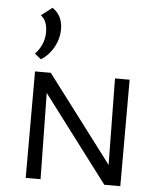

<svg xmlns="http://www.w3.org/2000/svg" viewBox="-53 -793 656 837"><g transform="rotate(5 274.5 -374.5)"><path d="M112 -521 84 -543Q124 -586 124 -640Q124 -691 95 -712L143 -749Q188 -719 188 -658Q188 -618 167.5 -580.5Q147 -543 112 -521ZM441 -466H505V0H435L150 -377L156 0H91V-466H160L446 -88Z"/></g></svg>

Font: EauTestSC
Style: Regular
Weight: 400
Designer: Christian Thalmann (Catharsis Fonts)
Version: Version 0.001;PS 000.001;hotconv 1.0.88;makeotf.lib2.5.64775